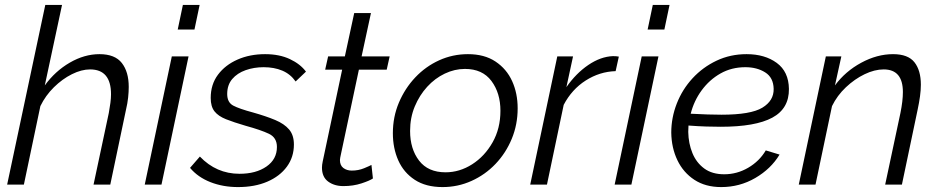

<svg xmlns="http://www.w3.org/2000/svg" viewBox="-20 -750 3815 780"><path d="M164 -730H232L162 -403Q204 -461 263.5 -495.5Q323 -530 384 -530Q447 -530 475 -494Q503 -458 503 -397Q503 -377 500.5 -353.5Q498 -330 492 -305L428 0H360L422 -291Q426 -313 428.5 -332Q431 -351 431 -367Q431 -468 346 -468Q311 -468 272 -448.5Q233 -429 199 -395.5Q165 -362 144 -319L77 0H9Z M723 -730H791L770 -630H702ZM678 -521H746L636 0H568Z M947 10Q886 10 835 -10Q784 -30 752 -68L792 -114Q859 -44 953 -44Q1020 -44 1062.5 -73.5Q1105 -103 1105 -153Q1105 -191 1072.5 -206.5Q1040 -222 978 -239Q930 -253 898.5 -265.5Q867 -278 851.5 -297.5Q836 -317 836 -352Q836 -407 865.5 -446.5Q895 -486 945 -508Q995 -530 1057 -530Q1115 -530 1157.5 -510Q1200 -490 1223 -459L1181 -419Q1160 -449 1127 -463Q1094 -477 1051 -477Q1012 -477 978 -465Q944 -453 923.5 -429Q903 -405 903 -368Q903 -334 927.5 -321Q952 -308 1008 -293Q1061 -278 1098 -262.5Q1135 -247 1154.5 -224Q1174 -201 1174 -163Q1174 -112 1145.5 -73Q1117 -34 1066 -12Q1015 10 947 10Z M1288 -69Q1288 -80 1291 -94L1370 -467H1301L1313 -521H1381L1419 -697H1487L1449 -521H1563L1551 -467H1438L1366 -128Q1361 -106 1361 -100Q1361 -78 1375 -67.5Q1389 -57 1409 -57Q1436 -57 1459 -66.5Q1482 -76 1489 -80L1495 -25Q1482 -16 1448.5 -5Q1415 6 1375 6Q1338 6 1313 -12.5Q1288 -31 1288 -69Z M1778 10Q1710 10 1665 -19.5Q1620 -49 1598 -98.5Q1576 -148 1576 -209Q1576 -275 1600.5 -333Q1625 -391 1667 -435.5Q1709 -480 1764 -505Q1819 -530 1881 -530Q1948 -530 1993 -500Q2038 -470 2060.5 -420.5Q2083 -371 2083 -310Q2083 -244 2059 -186Q2035 -128 1993 -84Q1951 -40 1895.5 -15Q1840 10 1778 10ZM1790 -50Q1847 -50 1898 -82.5Q1949 -115 1981 -171.5Q2013 -228 2013 -300Q2013 -372 1976.5 -421Q1940 -470 1869 -470Q1827 -470 1787 -451Q1747 -432 1715.5 -397.5Q1684 -363 1665 -317.5Q1646 -272 1646 -218Q1646 -145 1682.5 -97.5Q1719 -50 1790 -50Z M2244 -521H2308L2281 -396Q2320 -452 2370 -486Q2420 -520 2470 -522Q2477 -522 2483 -521.5Q2489 -521 2494 -520L2481 -461Q2416 -459 2359.5 -423Q2303 -387 2270 -324L2202 0H2134Z M2632 -730H2700L2679 -630H2611ZM2587 -521H2655L2545 0H2477Z M2910 10Q2846 10 2801 -19.5Q2756 -49 2732 -99Q2708 -149 2707 -211Q2707 -272 2729.5 -329.5Q2752 -387 2793.5 -432Q2835 -477 2891 -503.5Q2947 -530 3013 -530Q3087 -530 3135.5 -494.5Q3184 -459 3185 -389Q3186 -309 3117.5 -272Q3049 -235 2908 -235Q2881 -235 2849 -236Q2817 -237 2777 -240Q2776 -227 2776 -214Q2777 -167 2793 -128Q2809 -89 2841 -65.5Q2873 -42 2922 -42Q2974 -42 3019.5 -68.5Q3065 -95 3091 -139L3147 -122Q3112 -64 3048.5 -27Q2985 10 2910 10ZM3008 -477Q2952 -477 2907 -451.5Q2862 -426 2830.5 -383Q2799 -340 2786 -288Q2825 -286 2854.5 -285Q2884 -284 2911 -284Q3030 -284 3077 -312.5Q3124 -341 3123 -389Q3122 -435 3088.5 -456Q3055 -477 3008 -477Z M3335 -521H3398L3372 -403Q3414 -460 3478.5 -495Q3543 -530 3608 -530Q3669 -530 3695 -497Q3721 -464 3721 -406Q3721 -384 3717.5 -358.5Q3714 -333 3708 -305L3644 0H3576L3638 -291Q3648 -340 3648 -376Q3648 -468 3570 -468Q3533 -468 3492.5 -448.5Q3452 -429 3416.5 -395.5Q3381 -362 3360 -319L3293 0H3225Z"/></svg>

Font: Raleway
Style: Italic
Weight: 400
Italic angle: -12°
Designer: Matt McInerney, Pablo Impallari, Rodrigo Fuenzalida
Foundry: Matt McInerney, Pablo Impallari, Rodrigo Fuenzalida
Version: Version 4.026